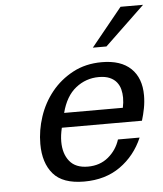

<svg xmlns="http://www.w3.org/2000/svg" viewBox="-54 -798 726 857"><g transform="rotate(-5 309.5 -369.5)"><path d="M108 -172Q108 -233 128 -293.5Q148 -354 187 -402.5Q226 -451 283 -481.5Q340 -512 413 -512Q498 -512 543 -469Q588 -426 588 -348Q588 -319 582.5 -290.5Q577 -262 569 -236H210Q206 -219 204 -204Q202 -189 202 -174Q202 -120 229 -86.5Q256 -53 311 -53Q365 -53 402.5 -84Q440 -115 455 -162H552Q518 -83 451 -35.5Q384 12 289 12Q193 12 150.5 -37.5Q108 -87 108 -172ZM489 -301Q494 -324 494 -346Q494 -365 489.5 -383Q485 -401 473.5 -415.5Q462 -430 442.5 -438.5Q423 -447 394 -447Q336 -447 290.5 -411Q245 -375 226 -301ZM440 -580H379L518 -751H619Z"/></g></svg>

Font: Perun
Style: Italic
Weight: 400
Italic angle: -12°
Foundry: Copyright (c) Stefan Peev, Context Ltd, 2016
Version: Version 1.027